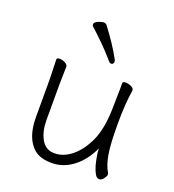

<svg xmlns="http://www.w3.org/2000/svg" viewBox="-135 -831 860 951"><g transform="rotate(20 295.0 -355.5)"><path d="M366 -557Q362 -547 353 -547Q350 -547 346.5 -548.5Q343 -550 328 -568Q285 -618 206 -690Q202 -694 202 -699Q202 -702 203 -705Q207 -714 228 -722Q243 -727 251 -727Q254 -727 256 -726Q263 -724 266 -720Q329 -637 364 -571Q366 -566 366 -562Q366 -560 366 -557ZM150 -456 148 -368V-175Q148 -116 171 -75Q194 -34 241 -34Q288 -34 330.5 -68.5Q373 -103 402 -164Q434 -231 436 -342Q438 -418 438 -442V-475Q438 -484 453 -484Q468 -484 483 -477Q498 -470 498 -459V-457Q486 -385 486 -277Q486 -169 495.5 -116.5Q505 -64 524 -34Q526 -30 526 -23.5Q526 -17 515.5 -3Q505 11 492.5 11Q480 11 470.5 -5.5Q461 -22 454 -46Q440 -100 440 -132Q407 -61 355.5 -22.5Q304 16 244.5 16Q185 16 152 -11Q94 -60 94 -171V-368L91 -474Q91 -483 105.5 -483Q120 -483 135 -475.5Q150 -468 150 -456Z"/></g></svg>

Font: ToneOZ-Pinyin-WenKai-Light
Style: Light
Weight: 300
Designer: Fontworks Inc.
Foundry: ToneOZ
Version: Version 0.240331